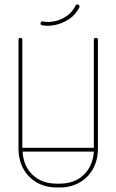

<svg xmlns="http://www.w3.org/2000/svg" viewBox="-20 -827 516 851"><path d="M396 -651Q396 -659 405 -659Q414 -659 414 -651V-169Q414 -118 392.5 -79Q371 -40 332.5 -18Q294 4 244 4H232Q182 4 143.5 -18Q105 -40 83.5 -79Q62 -118 62 -169V-651Q62 -659 71 -659Q79 -659 79 -651V-172H396ZM232 -13H244Q310 -13 350.5 -51.5Q391 -90 396 -155H80Q84 -90 125 -51.5Q166 -13 232 -13ZM315 -802Q318 -809 325 -807Q334 -805 332 -796V-795Q315 -761 285 -741.5Q255 -722 223 -716Q191 -710 167 -715Q158 -717 160 -725Q162 -734 170 -732Q192 -727 220.5 -732.5Q249 -738 274.5 -755Q300 -772 315 -802Z"/></svg>

Font: Libertine Sup Thin
Style: Regular
Weight: 100
Designer: Bastien Sozeau
Foundry: NBR — Bastien Sozeau
Version: Version 2.003; ttfautohint (v1.8.4.7-5d5b);gftools[0.9.33]